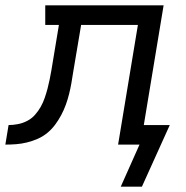

<svg xmlns="http://www.w3.org/2000/svg" viewBox="-76 -540 696 717"><path d="M375 157 445 0H365L439 -447H227L197 -269Q194 -249 190.5 -229Q187 -209 182 -189Q177 -169 170 -149.5Q163 -130 153 -111Q143 -92 130 -74.5Q117 -57 100.5 -43.5Q84 -30 64.5 -21.5Q45 -13 24.5 -8Q4 -3 -16 -1.5Q-36 0 -56 0L-44 -73Q-27 -73 -9 -76.5Q9 -80 25.5 -88.5Q42 -97 54.5 -111Q67 -125 76 -141Q85 -157 91 -174.5Q97 -192 101.5 -209Q106 -226 109.5 -243.5Q113 -261 116 -278L144 -447H93V-520H535L461 -73H558L454 157Z"/></svg>

Font: Iosevka HT Extended
Style: Italic
Weight: 400
Width: 7
Italic angle: -9°
Monospace: yes
Designer: Belleve Invis
Foundry: Belleve Invis
Version: Version 32.3.0; ttfautohint (v1.8.4)